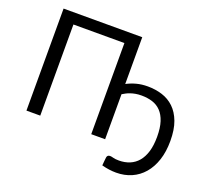

<svg xmlns="http://www.w3.org/2000/svg" viewBox="-147 -900 1377 1267"><g transform="rotate(20 542.0 -266.5)"><path d="M644 -388Q676.5 -405 712 -414.5Q747.5 -424 790 -424Q844 -424 891.8 -409Q939.5 -394 975.2 -360Q1011 -326 1031.8 -271Q1052.5 -216 1052.5 -135.5Q1052.5 -60.5 1033 -1.5Q1013.5 57.5 978.2 98.5Q943 139.5 894.2 161Q845.5 182.5 786.5 182.5Q738 182.5 685.5 168.5Q686.5 154 688 139.8Q689.5 125.5 691 111Q692 103 697.2 97.8Q702.5 92.5 713 92.5Q722 92.5 737 96.8Q752 101 777 101Q818 101 852 87Q886 73 910.2 44.5Q934.5 16 947.8 -28Q961 -72 961 -132Q961 -195 947.2 -237.2Q933.5 -279.5 908.5 -305.5Q883.5 -331.5 848.8 -342.5Q814 -353.5 772 -353.5Q748.5 -353.5 729.5 -350Q710.5 -346.5 695.2 -341.2Q680 -336 667.2 -329.2Q654.5 -322.5 644 -316V0H546.5V-640H188.5V0H91.5V-716.5H644Z"/></g></svg>

Font: Lato-Regular
Style: Regular
Weight: 400
Designer: Lukasz Dziedzic with Adam Twardoch and Botio Nikoltchev
Foundry: tyPoland Lukasz Dziedzic
Version: Version 2.015; 2015-08-06; http://www.latofonts.com/